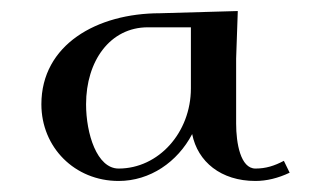

<svg xmlns="http://www.w3.org/2000/svg" viewBox="-20 -633 574 348"><path d="M55 -444C55 -366.1 115.3 -305 195 -305C252 -305 301.8 -339.4 328.3 -390C338.3 -339.8 380.5 -305 443 -305C463 -305 484 -310 505 -320L494.5 -341.5C477.5 -332.5 462 -327.5 443 -327.5C415.9 -327.5 408 -373.5 408 -409V-527L411 -613L270 -609C155.5 -609 55 -551.8 55 -444ZM136 -444C136 -522.5 179.5 -583.5 248 -583.5H326V-473C326 -392.7 267.4 -327.5 195 -327.5C155.6 -327.5 136 -390.7 136 -444Z"/></svg>

Font: Prida01
Style: Black
Weight: 900
Designer: gluk
Foundry: gluk
Version: Version 00.072